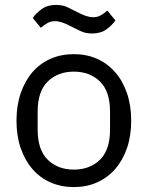

<svg xmlns="http://www.w3.org/2000/svg" viewBox="-20 -748 600 780"><path d="M47 0ZM280 12Q228 12 185 -7Q142 -26 111.5 -61.5Q81 -97 64 -146.5Q47 -196 47 -258Q47 -319 64 -369Q81 -419 111.5 -454.5Q142 -490 185 -509Q228 -528 280 -528Q332 -528 374.5 -509Q417 -490 448 -454.5Q479 -419 496 -369Q513 -319 513 -258Q513 -196 496 -146.5Q479 -97 448 -61.5Q417 -26 374.5 -7Q332 12 280 12ZM280 -59Q345 -59 386 -99Q427 -139 427 -221V-295Q427 -377 386 -417Q345 -457 280 -457Q215 -457 174 -417Q133 -377 133 -295V-221Q133 -139 174 -99Q215 -59 280 -59ZM354 -612Q328 -612 309 -621Q290 -630 274 -638Q250 -651 233.5 -656.5Q217 -662 204 -662Q187 -662 174 -655Q161 -648 146 -635L113 -675Q127 -695 150 -711.5Q173 -728 208 -728Q234 -728 253 -719Q272 -710 288 -702Q312 -689 328.5 -683.5Q345 -678 358 -678Q375 -678 388 -685Q401 -692 416 -705L449 -665Q435 -645 412 -628.5Q389 -612 354 -612Z"/></svg>

Font: Aneliza
Style: Regular
Weight: 400
Designer: Mike Abbink, Paul van der Laan, Pieter van Rosmalen
Foundry: Bold Monday
Version: Version 3.001;September 8, 2019;FontCreator 11.5.0.2425 64-b